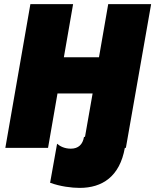

<svg xmlns="http://www.w3.org/2000/svg" viewBox="-20 -720 756 935"><path d="M507 -700 462 -441H291L336 -700H128L6 0H214L260 -265H431L394 -54L389 -53C383 -17 362 4 325 4C295 4 273 -7 258 -20L224 170C273 188 329 195 368 195C478 195 563 140 588 0H593L716 -700Z"/></svg>

Font: Fixel Text 20240404 Black
Style: Italic
Weight: 900
Width: 4
Italic angle: -10°
Designer: AlfaBravo + MacPaw
Foundry: Kyrylo Tkachov, Marchela Mozhyna, Serhii Makarenko, Maria Weinstein, Zakhar Kryvoshyya
Version: Version 1.211;Glyphs 3.2 (3225)